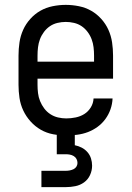

<svg xmlns="http://www.w3.org/2000/svg" viewBox="-20 -548 540 788"><path d="M252 8Q225 8 198 3Q171 -2 147.5 -15.5Q124 -29 105.5 -49.5Q87 -70 75.5 -94.5Q64 -119 60 -146Q56 -173 56 -200V-320Q56 -347 60 -374Q64 -401 75 -425.5Q86 -450 104.5 -470.5Q123 -491 146 -504Q169 -517 196 -522.5Q223 -528 250 -528Q277 -528 304 -522.5Q331 -517 354 -504Q377 -491 395.5 -470.5Q414 -450 425 -425.5Q436 -401 440 -374Q444 -347 444 -320V-225H134V-200Q134 -183 136 -166Q138 -149 144.5 -133Q151 -117 161.5 -103Q172 -89 186.5 -79.5Q201 -70 218 -66Q235 -62 252 -62Q271 -62 290.5 -66Q310 -70 326 -80Q342 -90 352.5 -107Q363 -124 364 -144H442Q441 -121 433.5 -99.5Q426 -78 412.5 -59.5Q399 -41 380.5 -27.5Q362 -14 341 -6Q320 2 297 5Q274 8 252 8ZM366 -295V-320Q366 -337 364 -354Q362 -371 356 -387Q350 -403 339.5 -417Q329 -431 315 -440.5Q301 -450 284 -454Q267 -458 250 -458Q233 -458 216 -454Q199 -450 185 -440.5Q171 -431 160.5 -417Q150 -403 144 -387Q138 -371 136 -354Q134 -337 134 -320V-295ZM150 220V153H250Q258 153 266 151.5Q274 150 281.5 146.5Q289 143 293.5 136Q298 129 298 121Q298 112 294 104.5Q290 97 282.5 92.5Q275 88 266.5 86.5Q258 85 250 85H213V0H287V48Q302 51 315.5 58Q329 65 339 76.5Q349 88 353.5 102.5Q358 117 358 132Q358 152 349.5 170.5Q341 189 325 200.5Q309 212 289.5 216Q270 220 250 220Z"/></svg>

Font: Iosevka NFM
Style: Regular
Weight: 400
Monospace: yes
Designer: Belleve Invis
Foundry: Belleve Invis
Version: Version 29.0.4; ttfautohint (v1.8.4);Nerd Fonts 3.3.0